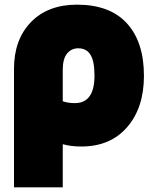

<svg xmlns="http://www.w3.org/2000/svg" viewBox="-20 -588 652 823"><path d="M329 40Q282 40 249 30V215H40V-293Q40 -418 112.5 -493Q185 -568 310 -568Q451 -568 524 -488Q597 -408 597 -263Q597 -126 525 -43Q453 40 329 40ZM249 -289V-154Q271 -146 301 -146Q385 -146 385 -264Q385 -325 368 -353Q351 -381 315 -381Q286 -381 267.5 -358.5Q249 -336 249 -289Z"/></svg>

Font: Repo
Style: ExtraBlack
Weight: 1000
Designer: Stefan Peev
Foundry: Context Ltd
Version: Version 001.000